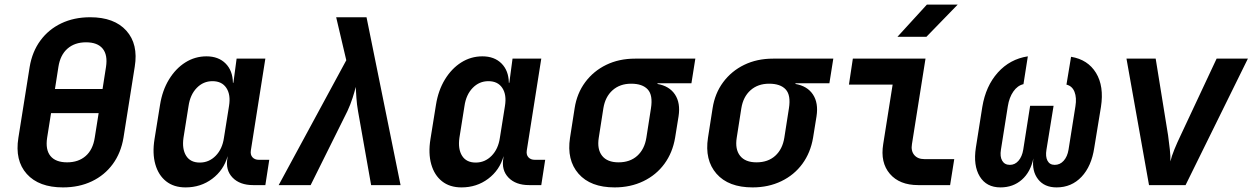

<svg xmlns="http://www.w3.org/2000/svg" viewBox="-20 -805 5447 835"><path d="M254 10Q149 10 96.5 -48.5Q44 -107 60 -206L109 -514Q120 -580 155.5 -628.5Q191 -677 246.5 -703.5Q302 -730 372 -730Q477 -730 529.5 -671.5Q582 -613 566 -515L517 -206Q506 -140 470.5 -91.5Q435 -43 379.5 -16.5Q324 10 254 10ZM219 -418H426L441 -514Q449 -566 426.5 -593.5Q404 -621 354 -621Q305 -621 273.5 -593.5Q242 -566 234 -514ZM272 -99Q321 -99 352.5 -126.5Q384 -154 392 -206L409 -313H202L185 -206Q177 -154 199.5 -126.5Q222 -99 272 -99Z M787 10Q736 10 702.5 -16.5Q669 -43 655.5 -90.5Q642 -138 652 -200L676 -349Q686 -412 715 -459.5Q744 -507 786 -533.5Q828 -560 878 -560Q930 -560 961 -529Q992 -498 993 -445H995L1009 -550H1134L1071 -151Q1068 -132 1078 -121Q1088 -110 1106 -110H1151L1134 0H1081Q1023 0 991.5 -32.5Q960 -65 969 -117L970 -126Q953 -65 903 -27.5Q853 10 787 10ZM849 -98Q889 -98 918 -127.5Q947 -157 954 -206L976 -344Q984 -393 964.5 -422.5Q945 -452 904 -452Q864 -452 835.5 -422.5Q807 -393 800 -344L778 -206Q771 -157 789.5 -127.5Q808 -98 849 -98Z M1192 0 1486 -543 1442 -730H1574L1722 0H1594L1537 -322Q1532 -350 1530 -379.5Q1528 -409 1527 -427Q1523 -409 1513.5 -379.5Q1504 -350 1491 -322L1331 0Z M1987 10Q1936 10 1902.5 -16.5Q1869 -43 1855.5 -90.5Q1842 -138 1852 -200L1876 -349Q1886 -412 1915 -459.5Q1944 -507 1986 -533.5Q2028 -560 2078 -560Q2130 -560 2161 -529Q2192 -498 2193 -445H2195L2209 -550H2334L2271 -151Q2268 -132 2278 -121Q2288 -110 2306 -110H2351L2334 0H2281Q2223 0 2191.5 -32.5Q2160 -65 2169 -117L2170 -126Q2153 -65 2103 -27.5Q2053 10 1987 10ZM2049 -98Q2089 -98 2118 -127.5Q2147 -157 2154 -206L2176 -344Q2184 -393 2164.5 -422.5Q2145 -452 2104 -452Q2064 -452 2035.5 -422.5Q2007 -393 2000 -344L1978 -206Q1971 -157 1989.5 -127.5Q2008 -98 2049 -98Z M2653 10Q2548 10 2496 -49.5Q2444 -109 2459 -206L2479 -334Q2489 -399 2525 -447.5Q2561 -496 2616.5 -523Q2672 -550 2742 -550H3004L2987 -443H2840L2839 -440Q2891 -431 2915.5 -394Q2940 -357 2931 -299L2916 -206Q2905 -141 2869.5 -92.5Q2834 -44 2778 -17Q2722 10 2653 10ZM2670 -99Q2720 -99 2751.5 -127.5Q2783 -156 2791 -206L2811 -334Q2820 -391 2797 -416Q2774 -441 2725 -441Q2676 -441 2644 -412.5Q2612 -384 2604 -334L2584 -206Q2576 -156 2598.5 -127.5Q2621 -99 2670 -99Z M3253 10Q3148 10 3096 -49.5Q3044 -109 3059 -206L3079 -334Q3089 -399 3125 -447.5Q3161 -496 3216.5 -523Q3272 -550 3342 -550H3604L3587 -443H3440L3439 -440Q3491 -431 3515.5 -394Q3540 -357 3531 -299L3516 -206Q3505 -141 3469.5 -92.5Q3434 -44 3378 -17Q3322 10 3253 10ZM3270 -99Q3320 -99 3351.5 -127.5Q3383 -156 3391 -206L3411 -334Q3420 -391 3397 -416Q3374 -441 3325 -441Q3276 -441 3244 -412.5Q3212 -384 3204 -334L3184 -206Q3176 -156 3198.5 -127.5Q3221 -99 3270 -99Z M3973 0Q3892 0 3850 -49Q3808 -98 3821 -178L3862 -437H3672L3689 -550H4005L3946 -178Q3941 -149 3956 -131Q3971 -113 4000 -113H4130L4112 0ZM3883 -645 4011 -785H4145L4009 -645Z M4331 10Q4270 10 4241 -37.5Q4212 -85 4224 -163L4252 -340Q4267 -431 4319.5 -489.5Q4372 -548 4450 -560L4431 -439Q4405 -433 4387 -407Q4369 -381 4363 -343L4333 -154Q4328 -124 4338.5 -106Q4349 -88 4372 -88Q4394 -88 4409.5 -106Q4425 -124 4430 -154L4460 -345H4562L4531 -154Q4526 -124 4535.5 -106Q4545 -88 4567 -88Q4590 -88 4606 -106Q4622 -124 4627 -154L4657 -343Q4663 -380 4653 -405.5Q4643 -431 4618 -437L4638 -558Q4711 -546 4746.5 -488Q4782 -430 4768 -340L4739 -163Q4727 -82 4683.5 -36Q4640 10 4575 10Q4522 10 4494.5 -25.5Q4467 -61 4474 -116Q4462 -57 4424 -23.5Q4386 10 4331 10Z M4977 0 4879 -550H5006L5060 -216Q5064 -186 5067.5 -155.5Q5071 -125 5070 -103Q5075 -125 5087.5 -155.5Q5100 -186 5114 -215L5271 -550H5407L5136 0Z"/></svg>

Font: JetBrains Mono NL
Style: Bold Italic
Weight: 700
Italic angle: -9°
Designer: Philipp Nurullin, Konstantin Bulenkov
Foundry: JetBrains
Version: Version 2.304; ttfautohint (v1.8.4.7-5d5b)